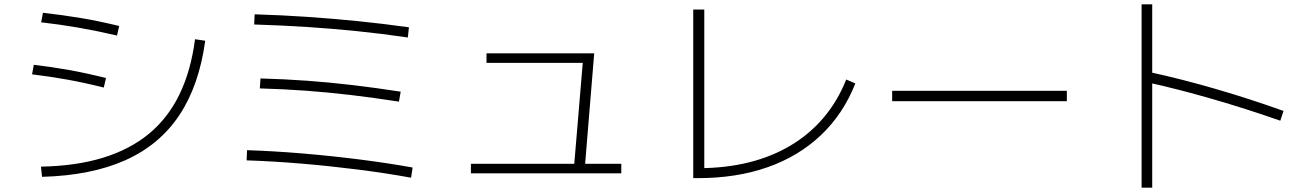

<svg xmlns="http://www.w3.org/2000/svg" viewBox="-20 -803 6040 886"><path d="M169 -34Q331 -37 455 -75Q579 -113 667 -185.5Q755 -258 808 -367Q861 -476 880 -622L927 -615Q899 -409 807.5 -271.5Q716 -134 558 -63.5Q400 7 174 13ZM459 -399Q367 -422 288.5 -436Q210 -450 128 -460L136 -504Q220 -494 298.5 -480Q377 -466 469 -443ZM520 -639Q425 -661 341.5 -675.5Q258 -690 170 -700L178 -744Q268 -734 352 -720Q436 -706 530 -683Z M1877 17Q1762 -4 1632 -20.5Q1502 -37 1371 -48Q1240 -59 1118 -63L1120 -110Q1242 -106 1374 -95Q1506 -84 1636.5 -67.5Q1767 -51 1884 -30ZM1821 -334Q1705 -352 1599.5 -364.5Q1494 -377 1391 -384.5Q1288 -392 1179 -395L1182 -441Q1293 -438 1396.5 -430.5Q1500 -423 1606 -410.5Q1712 -398 1829 -380ZM1862 -630Q1739 -648 1625.5 -659.5Q1512 -671 1396.5 -678.5Q1281 -686 1153 -690L1155 -737Q1284 -733 1400.5 -725Q1517 -717 1631 -705.5Q1745 -694 1867 -677Z M2628 -23 2671 -535 2692 -513H2225V-557H2722L2678 -21ZM2153 -3V-47H2847V-3Z M3179 19V-759H3230V4L3202 -27Q3328 -27 3435 -53.5Q3542 -80 3629 -132Q3716 -184 3780.5 -260Q3845 -336 3885 -436L3927 -418Q3872 -278 3769 -180Q3666 -82 3522.5 -31.5Q3379 19 3201 19Z M4097 -336V-384H4903V-336Z M5888 -246Q5731 -301 5573.5 -346.5Q5416 -392 5275 -423L5286 -470Q5430 -439 5590 -392.5Q5750 -346 5903 -291ZM5248 63V-783H5297V63Z"/></svg>

Font: M PLUS 1 Light
Style: Regular
Weight: 300
Designer: Coji Morishita
Foundry: UNDERFOREST DESIGN
Version: Version 1.001